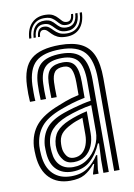

<svg xmlns="http://www.w3.org/2000/svg" viewBox="-86 -812 612 876"><g transform="rotate(-10 220.0 -373.5)"><path d="M372.3 0V-425.3Q372.3 -512.9 338.8 -550.9Q305.3 -588.9 227.6 -588.9Q147.6 -588.9 111.8 -556.7Q76 -524.5 72.8 -450.1Q72.3 -433.3 72.3 -414.5Q72.3 -395.7 73.7 -377.1H48.9Q47.5 -396.6 47.3 -413.6Q47.1 -430.5 47.9 -451.1Q51.2 -536.3 93.4 -572.6Q135.5 -609 227.6 -609Q288.4 -609 325.7 -590.4Q363 -571.8 380.2 -531.4Q397.3 -491.1 397.3 -425.3V0ZM192.5 -49.7Q229.4 -49.7 258.5 -70.7Q287.5 -91.6 304.5 -124.1Q321.4 -156.5 321.4 -190.8V-313.8Q295.5 -310.2 263.7 -301.6Q231.8 -293 201.3 -281.4Q156.5 -263.6 132.1 -237Q107.8 -210.5 105.2 -164.5Q104.9 -156.4 105.5 -148.5Q106.1 -140.6 106.5 -134.2Q109.7 -93.2 132.1 -71.5Q154.5 -49.7 192.5 -49.7ZM198.7 -71.5Q168.2 -71.5 152 -90.9Q135.7 -110.3 131.3 -136.4Q130.6 -142.2 130.2 -149.9Q129.8 -157.6 130 -162.2Q132.6 -200.4 151.6 -223.3Q170.7 -246.1 209 -262.2Q227.9 -270.3 251.2 -277.7Q274.5 -285.1 296.6 -289.9V-188.6Q296.6 -156.7 285.4 -130Q274.1 -103.3 252.3 -87.4Q230.5 -71.5 198.7 -71.5ZM202.3 -91.2Q225 -91.2 240.5 -104Q255.9 -116.8 263.8 -138.4Q271.7 -160 271.7 -186.4V-264Q253.9 -258.7 240.3 -253.4Q226.6 -248.2 217.1 -243.1Q184.2 -227.2 170.1 -209.4Q155.9 -191.6 155.2 -162.4Q155.1 -156.3 155.2 -150.5Q155.2 -144.8 156.2 -138.6Q158.9 -121.7 169.8 -106.4Q180.7 -91.2 202.3 -91.2ZM168 9.5Q108.6 9.5 73 -25.6Q37.3 -60.6 31.8 -127.9Q31 -138.8 30.6 -152Q30.2 -165.3 30.8 -173.4Q35.4 -232.4 68.8 -271.3Q102.2 -310.3 176.6 -338.7Q195.2 -346.1 209 -351.3Q222.8 -356.4 237.4 -360.7Q252 -364.9 272.5 -369.3V-425.5Q272.5 -468.6 262.7 -488.5Q252.8 -508.4 227.6 -508.4Q198.6 -508.4 186.2 -493.5Q173.8 -478.5 172.5 -445.8Q172.2 -437.3 172 -418Q171.9 -398.7 172.7 -377.1H147.9Q146.9 -401.7 147.2 -418.7Q147.4 -435.8 147.7 -448.3Q149.5 -493.3 169.4 -510.9Q189.2 -528.5 227.6 -528.5Q266.2 -528.5 281.8 -504Q297.4 -479.5 297.4 -425.5V-352.1Q263.5 -345.2 237.6 -337.4Q211.7 -329.6 184.8 -319.6Q117.5 -294.7 88.7 -259.3Q59.9 -223.9 55.8 -171.4Q55.3 -162.6 55.6 -151.3Q55.9 -140.1 56.8 -129.9Q61.4 -71.3 92.5 -40.7Q123.6 -10.1 175.9 -10.1Q223.4 -10.1 253.7 -31.8Q283.9 -53.4 303.4 -84.9H309L300.2 -19.3V0H275.3L275 -4.1L288.1 -47.3H283.5Q260.3 -19.1 234.9 -4.8Q209.5 9.5 168 9.5ZM322.5 0.2V-60L326.3 -136.1H320.7Q300.5 -88.1 267.8 -59Q235.1 -29.9 183.3 -30Q140.2 -30.2 112.9 -55.6Q85.6 -81.1 81.5 -132.1Q81.1 -139.9 80.6 -150.4Q80 -161 80.5 -168.8Q84.3 -216.1 109.5 -248Q134.6 -279.8 193.1 -300.5Q216.3 -308.6 239.1 -315.1Q261.9 -321.7 283.1 -326.5Q304.3 -331.4 322.4 -334V-425.3Q322.4 -491.4 300.6 -520Q278.7 -548.7 227.6 -548.7Q173.9 -548.7 149.4 -525.4Q124.8 -502.2 122.8 -448.9Q122.2 -432.7 122.1 -414.4Q122 -396.2 123.2 -377.1H98.4Q97.3 -397.4 97.2 -415.7Q97.2 -433.9 97.8 -449.4Q100.3 -513.4 130.5 -541.1Q160.6 -568.8 227.6 -568.8Q291.8 -568.8 319.6 -535.5Q347.4 -502.3 347.4 -425.3V0.2ZM95.4 -661.6Q98.3 -708 123.2 -732.6Q148.1 -757.3 188.2 -755.9Q209.9 -755.2 222.5 -747.9Q235.1 -740.6 242.9 -731.3Q250.8 -721.9 258.3 -714.8Q265.8 -707.6 277.4 -707.2Q288.9 -706.5 295.2 -714.2Q301.4 -721.9 302.7 -738.6H312Q311 -716.9 301.8 -705Q292.5 -693.1 273.6 -693.8Q258.2 -694.2 249.3 -701.2Q240.5 -708.3 233 -717.4Q225.4 -726.5 214.2 -733.8Q202.9 -741.1 182.6 -741.9Q148 -743.4 127.8 -721.6Q107.6 -699.8 105.6 -661.6ZM115.8 -661.6Q118.2 -696.3 134.7 -714Q151.2 -731.7 179 -730.5Q197.6 -729.9 208.1 -722.7Q218.6 -715.5 226.3 -706.3Q234.1 -697.1 244 -690Q254 -683 271.3 -682.4Q295.1 -681.6 307.8 -696.3Q320.5 -711 322.2 -738.6H332.6Q331.4 -703.1 314.8 -684.2Q298.1 -665.3 268.6 -666.2Q249.3 -666.6 237.9 -673.8Q226.5 -681 218.1 -690.4Q209.8 -699.8 200 -707.1Q190.2 -714.4 173.9 -715.1Q152.1 -716.4 139.8 -702.3Q127.5 -688.1 126.2 -661.6ZM136.4 -661.6Q138 -683 146.7 -693.8Q155.3 -704.7 171.5 -703.8Q185.5 -703.2 194.4 -696Q203.4 -688.9 212.2 -679.6Q221 -670.2 233.6 -663.1Q246.3 -656 267.3 -655.4Q302.2 -654.3 321.9 -676.1Q341.7 -697.9 342.8 -738.6H353Q351.1 -690.9 327.5 -665.4Q303.9 -639.9 261.8 -640.9Q238 -641.4 223.7 -648.6Q209.4 -655.8 200.4 -665.1Q191.4 -674.5 184.1 -681.7Q176.7 -689 166.9 -689.6Q157.2 -690.5 151.7 -683.2Q146.2 -675.9 145.9 -661.6Z"/></g></svg>

Font: Big Shoulders Inline Display SC Thin
Style: Regular
Weight: 100
Designer: Patric King
Foundry: XO Type Co
Version: Version 2.002